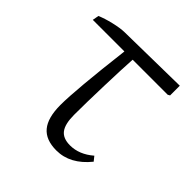

<svg xmlns="http://www.w3.org/2000/svg" viewBox="-148 -640 772 772"><g transform="rotate(45 238.5 -253.5)"><path d="M279.8 14.2Q219.2 14.2 190.7 -20.3Q162.1 -54.7 162.1 -127Q162.1 -212.4 191.9 -460.9H12.2L17.1 -487.8Q41.5 -498.5 77.4 -507.1Q113.3 -515.6 137.2 -516.1L446.8 -521V-465.8L438 -460.9H238.8Q235.4 -408.7 232.2 -305.4Q229 -202.1 229 -138.2Q229 -85.9 246.6 -62.5Q264.2 -39.1 304.2 -39.1Q356.4 -39.1 402.8 -79.1L418 -60.1Q357.9 14.2 279.8 14.2Z"/></g></svg>

Font: Literata Light
Style: Regular
Weight: 300
Designer: Latin by Veronika Burian and Jose Scaglione. Greek by Irene Vlachou. Cyrillic by Vera Evstafieva.
Foundry: TypeTogether
Version: Version 3.021